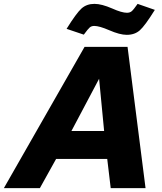

<svg xmlns="http://www.w3.org/2000/svg" viewBox="-66 -972 839 992"><path d="M593 -730 686 0H506L488 -151H224L140 0H-46L371 -730ZM278 -823Q329 -905 355.5 -928.5Q382 -952 422 -952Q459 -952 514 -928Q563 -906 590 -906Q605 -906 614.5 -914Q624 -922 645 -952L734 -921Q683 -839 656.5 -815.5Q630 -792 589 -792Q553 -792 498 -816Q447 -838 421 -838Q407 -838 398 -830.5Q389 -823 367 -793ZM303 -295H472L446 -565Z"/></svg>

Font: Nacelle Heavy
Style: Italic
Weight: 800
Italic angle: -12°
Designer: Sora Sagano
Foundry: Sora Sagano
Version: Version 1.000;FEAKit 1.0